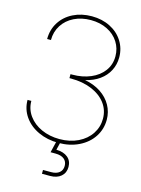

<svg xmlns="http://www.w3.org/2000/svg" viewBox="-137 -814 805 1095"><g transform="rotate(15 265.5 -266.5)"><path d="M34.2 -181.6H56.6Q56.6 -133.3 84.5 -94.7Q112.3 -56.2 160.4 -34.4Q208.5 -12.7 267.1 -12.7Q328.6 -12.7 376.7 -36.1Q424.8 -59.6 451.2 -99.9Q477.5 -140.1 477.5 -188.5Q477.5 -240.2 447.5 -279.8Q417.5 -319.3 364.3 -341.3Q311 -363.3 243.7 -363.3H232.9V-386.7H243.7Q303.2 -386.7 351.1 -407Q398.9 -427.2 426.5 -464.4Q454.1 -501.5 454.1 -550.8Q454.1 -597.2 430.2 -634.8Q406.2 -672.4 363.5 -693.6Q320.8 -714.8 266.1 -714.8Q211.4 -714.8 167.7 -693.4Q124 -671.9 99.4 -633.3Q74.7 -594.7 74.7 -545.9H52.2Q52.2 -601.1 79.8 -644.8Q107.4 -688.5 156.2 -712.9Q205.1 -737.3 266.1 -737.3Q326.7 -737.3 374.5 -713.1Q422.4 -689 449.5 -646.2Q476.6 -603.5 476.6 -550.8Q476.6 -508.3 458 -472.4Q439.5 -436.5 404.8 -411.6Q370.1 -386.7 322.8 -376V-375.5Q376 -365.7 416.3 -339.1Q456.5 -312.5 478.3 -273.4Q500 -234.4 500 -188.5Q500 -133.3 470.5 -87.9Q440.9 -42.5 387.7 -16.4Q334.5 9.8 267.1 9.8Q201.7 9.8 148.4 -14.9Q95.2 -39.6 64.7 -83.3Q34.2 -127 34.2 -181.6ZM222.7 181.6H270.5Q301.8 181.6 319.1 167.2Q336.4 152.8 336.4 127.4Q336.4 102.1 318.6 87.4Q300.8 72.8 267.1 72.8H238.3L257.8 -8.8H278.8V0L266.6 50.3Q310.1 51.3 334.5 71.8Q358.9 92.3 358.9 127.4Q358.9 162.6 335 183.3Q311 204.1 270.5 204.1H222.7Z"/></g></svg>

Font: Intratopia Thin
Style: Regular
Weight: 100
Designer: Rasmus Andersson
Foundry: rsms
Version: Version 3.000;Glyphs 3.2.3 (3260)